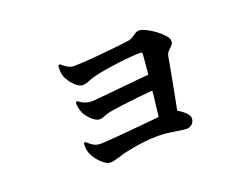

<svg xmlns="http://www.w3.org/2000/svg" viewBox="-87 -712 1173 894"><g transform="rotate(-20 500.0 -264.5)"><path d="M261.5 -509.1Q276.6 -494.7 291.1 -486.8Q305.5 -478.8 320.8 -478.8Q338.7 -478.8 368 -480.6Q397.4 -482.4 432 -485.5Q466.6 -488.6 500 -491.9Q533.5 -495.2 559.9 -498.3Q586.2 -501.4 598.8 -503.4Q613.2 -506.2 622.7 -512.8Q632.1 -519.5 641 -525.4Q649.8 -531.3 661.7 -531.3Q672.6 -531.3 693.1 -521.4Q713.6 -511.6 735.2 -495.9Q756.7 -480.2 771.5 -463.6Q786.3 -446.9 786.3 -432.9Q786.3 -421.5 777.7 -412.7Q769 -403.9 760 -395Q751 -386.1 748.3 -371.4Q744.3 -349.1 737.5 -312.2Q730.8 -275.4 722.5 -232.2Q714.2 -189 706 -146.9Q697.8 -104.8 690.9 -70.8L602.1 -71Q605.8 -93.1 610.5 -130.5Q615.3 -168 620.1 -211.8Q625 -255.6 629 -298Q633 -340.4 636.3 -373.3Q639.5 -406.1 640.3 -421.2Q640.6 -431.1 631.9 -431.1Q610.2 -431.1 581 -428.9Q551.8 -426.6 520.3 -422.5Q488.8 -418.3 458.7 -413.6Q428.6 -408.8 404.5 -403.1Q378.6 -397.4 361.5 -389.4Q344.4 -381.5 329.3 -381.5Q314.2 -381.5 297.9 -395.1Q281.6 -408.8 269.7 -426.9Q257.7 -445 254.7 -458.1Q251.7 -470.5 251.3 -482.4Q250.9 -494.2 251.4 -505.6ZM278 -320.6Q292.6 -308.6 309.1 -302.4Q325.5 -296.2 337.9 -296.2Q349.6 -296.2 376.7 -298.6Q403.8 -301 439.5 -304.5Q475.3 -308 513.8 -311.8Q552.4 -315.7 588 -319.1Q623.7 -322.4 650 -324.1L646.3 -248.2Q602.3 -245.5 555.8 -240.6Q509.4 -235.7 470.3 -230.6Q431.2 -225.5 407.6 -221.2Q387.3 -217.7 374.3 -211.3Q361.2 -204.8 348.3 -204.8Q336.9 -204.8 323 -214.4Q309.2 -224 297.4 -237.9Q285.6 -251.8 279.8 -264.9Q275.1 -276.1 272.2 -290Q269.4 -303.9 269.6 -316.3ZM247.9 -129.2Q264 -114.1 278.5 -105.3Q292.9 -96.5 313.2 -96.5Q328.9 -96.5 359.3 -98.8Q389.7 -101.2 427.9 -104.4Q466.1 -107.7 506.3 -111.5Q546.5 -115.4 581.9 -118.6Q617.4 -121.8 641.8 -124.2Q666.2 -126.6 672 -126.6Q688.2 -126.6 706.9 -115.5Q725.6 -104.4 739.2 -90.1Q752.8 -75.8 752.8 -64.2Q752.8 -46.4 741.3 -35.5Q729.7 -24.6 713.7 -24.6Q702.6 -24.6 679.4 -28.5Q656.3 -32.4 628.6 -36Q600.9 -39.5 575.5 -39.5Q544.7 -39.5 512.1 -36Q479.5 -32.5 450.1 -27.1Q420.7 -21.8 398.1 -16.1Q379.1 -10.7 360.1 -4.7Q341.2 1.3 326.6 1.3Q312 1.3 294.8 -12.2Q277.7 -25.7 264.6 -43.2Q251.6 -60.6 246.8 -73.8Q243.1 -83.4 241.2 -95.3Q239.3 -107.1 239.8 -124.6Z"/></g></svg>

Font: Noto Serif KR
Style: Regular
Weight: 200
Designer: Ryoko NISHIZUKA 西塚涼子 (kana & ideographs); Frank Grießhammer (Latin, Greek & Cyrillic); Wenlong ZHANG 张文龙 (bopomofo); San
Foundry: Adobe
Version: Version 2.001;hotconv 1.1.0;makeotfexe 2.6.0